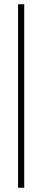

<svg xmlns="http://www.w3.org/2000/svg" viewBox="-20 -802 200 904"><path d="M65 -782H94V82H65Z"/></svg>

Font: Phudu Light
Style: Regular
Weight: 400
Version: Version 1.005;gftools[0.9.23]